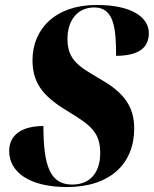

<svg xmlns="http://www.w3.org/2000/svg" viewBox="-20 -744 620 774"><path d="M250 10C424 10 521 -84 521 -226C521 -313 481 -370 386 -424C302 -474 252 -499 252 -587C252 -663 293 -714 360 -714C439 -714 448 -632 448 -519C542 -519 580 -554 580 -610C580 -673 514 -724 369 -724C204 -724 111 -628 111 -501C111 -399 165 -348 262 -290C348 -238 384 -208 384 -126C384 -58 351 0 271 0C182 0 155 -75 155 -236C72 -236 17 -203 17 -135C17 -52 96 10 250 10Z"/></svg>

Font: Noto Serif Display SemiCondensed ExtraBold
Style: Italic
Weight: 800
Width: 4
Italic angle: -12°
Designer: Monotype Design Team
Foundry: Monotype Imaging Inc.
Version: Version 2.009